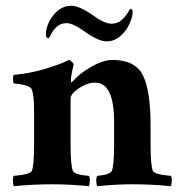

<svg xmlns="http://www.w3.org/2000/svg" viewBox="-20 -644 622 668"><path d="M227.5 -624Q254.9 -624 298.8 -593.8Q342.8 -561.5 368.2 -561.5Q387.7 -561.5 401.9 -573.2Q416 -585 423.8 -598.6Q431.6 -612.3 433.6 -613.3Q441.4 -613.3 441.4 -601.6Q441.4 -581.1 424.8 -549.8Q393.6 -500 351.6 -500Q324.2 -500 280.3 -530.3Q235.4 -563.5 210.9 -563.5Q192.4 -563.5 178.7 -551.8Q165 -540 158.2 -525.9Q151.4 -511.7 149.4 -510.7Q139.6 -510.7 139.6 -525.4Q139.6 -547.9 154.3 -575.2Q184.6 -624 227.5 -624ZM371.1 -435.5Q450.2 -435.5 477.1 -382.3Q503.9 -329.1 503.9 -205.1V-141.6Q503.9 -69.3 511.7 -49.8Q516.6 -37.1 574.2 -32.2Q578.1 -27.3 577.6 -14.2Q577.1 -1 574.2 3.9Q507.8 -2.9 440.4 -2.9Q384.8 -2.9 318.4 3.9Q315.4 -1 314.9 -14.2Q314.5 -27.3 318.4 -32.2Q363.3 -36.1 369.1 -49.8Q377 -69.3 377 -141.6V-218.8Q377 -356.4 311.5 -356.4Q283.2 -356.4 254.4 -336.9Q225.6 -317.4 225.6 -301.8V-141.6Q225.6 -69.3 233.4 -49.8Q238.3 -36.1 289.1 -32.2Q293 -27.3 292.5 -14.2Q292 -1 289.1 3.9Q222.7 -2.9 162.1 -2.9Q94.7 -2.9 28.3 3.9Q25.4 -1 24.9 -14.2Q24.4 -27.3 28.3 -32.2Q85.9 -37.1 90.8 -49.8Q98.6 -69.3 98.6 -141.6V-253.9Q98.6 -317.4 89.8 -334Q85 -343.8 62.5 -348.6Q40 -353.5 28.3 -353.5Q25.4 -355.5 25.4 -369.6Q25.4 -383.8 29.3 -383.8Q80.1 -387.7 133.3 -403.3Q186.5 -418.9 219.7 -435.5Q223.6 -435.5 230 -429.2Q236.3 -422.9 236.3 -418.9Q226.6 -379.9 226.6 -363.3Q226.6 -358.4 227.5 -357.4Q229.5 -357.4 234.4 -362.3Q256.8 -388.7 298.3 -412.1Q339.8 -435.5 371.1 -435.5Z"/></svg>

Font: Crimson
Style: Bold
Weight: 700
Version: Version 0.8 ; ttfautohint (v1.00) -l 8 -r 50 -G 200 -x 14 -D